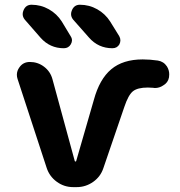

<svg xmlns="http://www.w3.org/2000/svg" viewBox="-20 -806 755 806"><path d="M315.4 -786.1Q354.5 -786.1 388.2 -767.1Q421.9 -748 442.4 -715.8L480.5 -654.3Q485.4 -645.5 485.4 -636.7Q485.4 -628.9 481.4 -620.1Q471.7 -603.5 452.1 -603.5Q392.6 -603.5 353.5 -648.4L287.1 -723.6Q278.3 -734.4 278.3 -747.1Q278.3 -754.9 282.2 -763.7Q292 -786.1 315.4 -786.1ZM112.3 -786.1Q151.4 -786.1 185.1 -767.1Q218.8 -748 239.3 -715.8L276.4 -654.3Q282.2 -645.5 282.2 -636.7Q282.2 -628.9 277.3 -620.1Q267.6 -603.5 248 -603.5Q189.5 -603.5 150.4 -647.5L84 -723.6Q75.2 -734.4 75.2 -747.1Q75.2 -754.9 79.1 -763.7Q88.9 -786.1 112.3 -786.1ZM293.9 -129.9Q294.9 -127.9 296.9 -127.9Q298.8 -127.9 299.8 -129.9L374 -386.7Q397.5 -473.6 446.8 -515.1Q496.1 -556.6 579.1 -556.6Q609.4 -556.6 642.6 -551.8Q667 -547.9 680.7 -527.3Q690.4 -511.7 690.4 -494.1Q690.4 -487.3 689.5 -481.4Q685.5 -459 665 -447.3Q649.4 -436.5 629.9 -436.5Q626 -436.5 622.1 -437.5Q611.3 -438.5 600.6 -438.5Q557.6 -438.5 538.1 -422.9Q518.6 -407.2 502 -357.4L414.1 -100.6Q402.3 -64.5 371.1 -42.5Q339.8 -20.5 301.8 -20.5H287.1Q249 -20.5 218.3 -43Q187.5 -65.4 175.8 -101.6L53.7 -474.6Q50.8 -483.4 50.8 -492.2Q50.8 -508.8 61.5 -523.4Q77.1 -545.9 105.5 -545.9Q138.7 -545.9 165 -525.9Q191.4 -505.9 200.2 -473.6Z"/></svg>

Font: Gen Jyuu GothicX Bold
Style: Bold
Weight: 700
Designer: Ryoko NISHIZUKA (kana &amp; ideographs); Paul D. Hunt (Latin, Greek &amp; Cyrillic); Wenlong ZHANG (bopomofo); Sandoll C
Version: Version 1.058.20140828